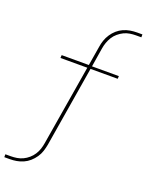

<svg xmlns="http://www.w3.org/2000/svg" viewBox="-192 -821 865 1122"><g transform="rotate(20 240.0 -260.0)"><path d="M-20 215V197H13Q32 197 51 194Q70 191 88 182.5Q106 174 121.5 160.5Q137 147 148 130Q159 113 165 94.5Q171 76 174 57L257 -442H90L91 -460H260L280 -580Q283 -601 290 -621.5Q297 -642 309.5 -661Q322 -680 339 -695Q356 -710 376.5 -719Q397 -728 418 -731.5Q439 -735 460 -735H493V-717H460Q441 -717 422 -714Q403 -711 385.5 -702.5Q368 -694 352 -680.5Q336 -667 325.5 -650Q315 -633 308.5 -614.5Q302 -596 299 -577L280 -459H447L446 -442H277L194 60Q190 81 183.5 101.5Q177 122 164 141Q151 160 134 175Q117 190 96.5 199Q76 208 55 211.5Q34 215 13 215Z"/></g></svg>

Font: Iosevka Curly Thin
Style: Italic
Weight: 100
Italic angle: -9°
Monospace: yes
Designer: Belleve Invis
Foundry: Belleve Invis
Version: Version 22.1.2; ttfautohint (v1.8.4)